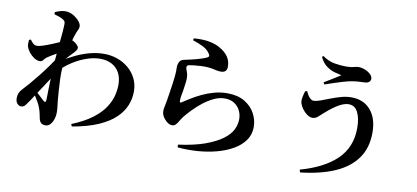

<svg xmlns="http://www.w3.org/2000/svg" viewBox="-78 -1099 3157 1452"><g transform="rotate(10 1500.0 -373.0)"><path d="M344.7 -363.3 342.6 -435.3Q401.6 -472.8 456.4 -498.2Q511.1 -523.5 563.9 -536.6Q616.7 -549.7 667.5 -549.7Q719.2 -549.7 767.3 -533.2Q815.4 -516.7 853.7 -485Q892.1 -453.3 914.7 -408.4Q937.4 -363.4 937.4 -306.9Q937.4 -253.5 917.1 -202Q896.8 -150.4 849.5 -104.4Q802.1 -58.4 721.6 -22.7Q641.2 13 520.8 33.9L513.2 16.2Q609.8 -22.9 669.4 -68.3Q729.1 -113.7 760.2 -161.3Q791.2 -208.9 802.3 -253.8Q813.4 -298.8 813.4 -336.8Q813.4 -390.9 792.9 -428.9Q772.5 -467 734.2 -487.5Q696 -508 643.6 -508Q595.4 -508 540.9 -489.2Q486.4 -470.3 435 -437.3Q383.6 -404.3 344.7 -363.3ZM246 -448.6Q230.7 -437.9 221.6 -424.3Q212.5 -410.8 196.4 -410.8Q174.4 -410.8 152.2 -425.3Q130.1 -439.7 113.2 -461.2Q96.3 -482.6 89.9 -503.2Q86.1 -515.6 86.9 -529Q87.8 -542.4 88.2 -554.8L101.7 -559.8Q114.9 -541.4 126.6 -531.2Q138.3 -521.1 155.4 -521.1Q170.3 -521.1 199.9 -530.7Q229.5 -540.3 264.3 -554.6Q299.2 -568.8 329.9 -582.6Q360.6 -596.4 376.6 -605.1Q388.5 -611.6 398.5 -611.1Q408.5 -610.6 420.1 -604.4Q435.5 -596.7 449 -582.8Q462.5 -568.8 462.5 -559.5Q463.2 -549.3 456.8 -540Q450.4 -530.7 439.2 -519Q425.9 -505.4 408.5 -486.8Q391 -468.1 374.2 -448.4Q357.3 -428.6 344.9 -411.8L348.2 -472.4Q352.5 -480.4 357 -493.2Q361.5 -505.9 363.3 -514.8Q344.4 -506.7 321.9 -494.2Q299.3 -481.7 279 -469.6Q258.7 -457.4 246 -448.6ZM180.3 -181.9 191 -202.5Q201 -190.9 217.7 -174.7Q234.4 -158.5 250.7 -144Q267 -129.5 274.5 -121.8Q295.5 -102.5 296.9 -132Q297.7 -159.3 298.4 -205.4Q299 -251.6 301.1 -305.8Q303.2 -360.1 306.2 -410.2Q309.4 -455.2 313.7 -502.1Q318 -548.9 322.2 -591.6Q326.4 -634.2 329.1 -667.4Q331.7 -700.7 331.7 -718Q331.7 -734.3 326.4 -741.6Q321 -748.9 307.3 -755.9Q297.3 -761.8 281.5 -767.6Q265.7 -773.4 244.6 -779L244.3 -795.9Q264.1 -804.5 283.2 -810.3Q302.3 -816 323.9 -816Q353.6 -816 381.9 -800.1Q410.3 -784.1 429.2 -761.9Q448.1 -739.8 448.1 -720.9Q448.1 -706.6 439.8 -691.1Q431.5 -675.6 423.5 -650.9Q416.8 -632.4 408.8 -600.1Q400.7 -567.9 393.1 -529.6Q385.5 -491.3 380 -454.9Q374.5 -418.5 373 -392.8Q370.2 -351.6 371.7 -304.8Q373.2 -257.9 376.5 -214.6Q379.7 -171.4 382.5 -140.2Q385.6 -109.9 388.1 -91.5Q390.6 -73.1 390.6 -52.3Q390.6 -22.8 381.9 2.7Q373.2 28.2 358.1 44Q343.1 59.8 323.8 59.8Q297.3 59.8 286 47.1Q274.8 34.4 271.1 13.3Q267.1 -7.4 262.6 -27Q258.1 -46.7 249.2 -69Q243.5 -84.7 232.4 -104.3Q221.4 -123.8 208.3 -144.1Q195.2 -164.3 180.3 -181.9ZM337.6 -482.4 343.6 -360.9Q323.9 -329.9 302.7 -297.6Q281.5 -265.3 260.2 -232.5Q238.9 -199.8 217.4 -167.3Q196 -134.7 174.7 -102.1Q161.2 -81.4 148.6 -65.7Q136 -50 117.1 -49.2Q100.8 -48.5 86.9 -63.4Q73 -78.4 73 -105.2Q73 -127.1 80.1 -144.2Q87.3 -161.4 102.5 -177.1Q121.9 -197 151.3 -231.2Q180.7 -265.4 213.9 -307.3Q247.1 -349.2 279.3 -394.6Q311.5 -439.9 337.6 -482.4Z M1310.4 -768 1314 -783.2Q1388.6 -788.3 1437 -778.2Q1485.5 -768.1 1515.6 -749.8Q1559 -725.9 1581.9 -692.8Q1604.9 -659.7 1604.9 -615.9Q1604.9 -594.9 1593.9 -582.8Q1582.9 -570.6 1558.2 -570.6Q1541.4 -570.6 1526.5 -573.8Q1511.6 -577 1495.2 -580.6Q1478.9 -584.1 1456.2 -585.8Q1432.7 -587.4 1405.2 -586.2Q1377.8 -584.9 1354.6 -582.4Q1331.4 -579.9 1318.4 -577.4Q1305.2 -575.9 1300.7 -570.1Q1296.2 -564.4 1296.2 -558.6Q1296.2 -547.2 1304.1 -529.4Q1312.1 -511.5 1313.5 -490Q1315 -468.6 1312.8 -450.3Q1310.6 -431.9 1307 -407.8Q1303.6 -378.4 1297.5 -349.3Q1291.4 -320.2 1292.2 -297.7Q1292.9 -282.1 1305.4 -289.7Q1331.5 -306.9 1367.2 -329Q1402.8 -351.1 1446.1 -371.5Q1489.3 -391.9 1537.4 -405Q1585.5 -418.1 1636.3 -418.1Q1716.6 -418.1 1769.8 -386.2Q1823 -354.4 1849.8 -304.7Q1876.6 -254.9 1876.6 -200.8Q1876.6 -142.3 1845 -97.9Q1813.3 -53.5 1759 -22.1Q1704.6 9.3 1635 27.8Q1565.3 46.2 1488.9 51.7Q1412.5 57.1 1337 50.4L1334.8 29.5Q1393.8 21.9 1448.2 9.4Q1502.5 -3.2 1536.5 -15.6Q1622.8 -47.3 1670.9 -83.5Q1719.1 -119.6 1738.5 -159.4Q1758 -199.2 1758 -240Q1758 -275.6 1742.5 -306.6Q1727.1 -337.5 1697.4 -356.7Q1667.8 -375.9 1624.8 -375.9Q1582.8 -375.9 1540.7 -356Q1498.6 -336 1460.1 -305.7Q1421.7 -275.4 1389.7 -242.2Q1357.6 -209.1 1336.3 -181.8Q1324 -165.1 1314.1 -147.7Q1304.2 -130.3 1293.1 -118.6Q1282 -106.9 1264.8 -106.9Q1236.5 -106.9 1208.2 -139.6Q1194.6 -154.2 1188.1 -169.9Q1181.7 -185.5 1181.7 -202.7Q1181.7 -217.4 1186 -235.9Q1190.4 -254.5 1195 -283.1Q1199 -306.6 1204.4 -343Q1209.9 -379.3 1215.4 -415.9Q1220.9 -452.4 1222.7 -476Q1225.1 -497.8 1225.1 -512.9Q1225 -528.1 1225 -547.4Q1225 -567.3 1234.8 -586.9Q1244.7 -606.4 1271.3 -610.5Q1293.5 -614.9 1327 -622.8Q1360.4 -630.7 1392.9 -640.8Q1425.4 -650.9 1442 -659.8Q1459 -669.2 1445.7 -687.2Q1426.7 -717.7 1391.7 -735.2Q1356.6 -752.8 1310.4 -768Z M2227.8 -538.3Q2233.5 -524.3 2242.3 -509.6Q2251.2 -494.8 2262.9 -485.2Q2274.6 -475.5 2285.6 -475.5Q2308.3 -475.5 2339.6 -487Q2370.8 -498.4 2408.2 -513Q2445.7 -527.7 2486 -539.1Q2526.4 -550.5 2566.4 -550.5Q2659.8 -550.5 2713.9 -487.4Q2768.1 -424.2 2768.1 -314.6Q2768.1 -197.8 2710.7 -117Q2653.3 -36.3 2544.8 11.4Q2436.3 59.1 2280.8 76.2L2274.7 55.6Q2453.6 6.3 2551.1 -87.3Q2648.6 -181 2648.6 -329Q2648.6 -404.7 2625.2 -450.2Q2601.8 -495.7 2554.8 -495.7Q2532.5 -495.7 2508 -485.8Q2483.6 -476 2460.2 -460.1Q2436.7 -444.3 2416.1 -427.8Q2395.5 -411.2 2380.8 -398.1Q2364 -383.3 2344.2 -365Q2324.4 -346.7 2300.9 -346.7Q2280.3 -346.7 2259.1 -361.9Q2237.9 -377.2 2222.2 -398.9Q2206.6 -420.7 2200.6 -439.7Q2195 -459.8 2200.1 -486.4Q2205.2 -513 2212.5 -535.2ZM2292.6 -813.2 2301.9 -821.7Q2347.7 -789.1 2395.3 -781.1Q2442.9 -773.1 2481.3 -773.1Q2519.7 -773.1 2542 -779.4Q2564.2 -785.7 2577.7 -785.7Q2602.5 -785.7 2627.9 -775.8Q2653.4 -765.8 2671 -749.3Q2688.7 -732.8 2688.7 -713.1Q2688.7 -699.2 2676.8 -689.2Q2664.9 -679.1 2640.2 -678.8Q2623.7 -678.6 2596.6 -676.7Q2569.5 -674.8 2547.8 -670.8Q2517.5 -665.9 2479.8 -654.4Q2442.1 -642.9 2406.2 -631.2Q2370.3 -619.5 2346 -610.7L2338.2 -626.3Q2358.8 -638.3 2381.8 -652.2Q2404.9 -666.2 2425.9 -679.6Q2447 -693 2461 -702Q2439 -706.2 2407.5 -715Q2376 -723.8 2344.9 -746.2Q2313.7 -768.7 2292.6 -813.2Z"/></g></svg>

Font: Source Han Serif JP VF
Style: Regular
Weight: 250
Designer: Ryoko NISHIZUKA 西塚涼子 (kana & ideographs); Frank Grießhammer (Latin, Greek & Cyrillic); Wenlong ZHANG 张文龙 (bopomofo); San
Foundry: Adobe
Version: Version 2.001;hotconv 1.1.0;makeotfexe 2.6.0